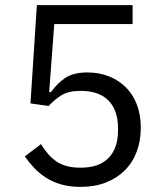

<svg xmlns="http://www.w3.org/2000/svg" viewBox="-20 -718 640 750"><path d="M498 -624H192L172 -358H179Q204 -393 235.5 -414Q267 -435 322 -435Q367 -435 405 -420Q443 -405 471 -377.5Q499 -350 514.5 -310Q530 -270 530 -219Q530 -168 514 -125.5Q498 -83 467.5 -52.5Q437 -22 393.5 -5Q350 12 295 12Q251 12 217.5 2Q184 -8 158 -25Q132 -42 112.5 -63Q93 -84 77 -107L140 -155Q153 -134 167.5 -117Q182 -100 199.5 -88Q217 -76 240 -69.5Q263 -63 295 -63Q367 -63 404 -101Q441 -139 441 -208V-218Q441 -287 404 -325Q367 -363 295 -363Q247 -363 219.5 -345.5Q192 -328 170 -304L99 -314L124 -698H498Z"/></svg>

Font: IBM Plex Sans KR
Style: Regular
Weight: 400
Designer: Mike Abbink; Paul van der Laan; Pieter van Rosmalen; Wujin Sim; Chorong Kim; Dohee Lee;
Foundry: Sandoll Inc.
Version: Version 1.001